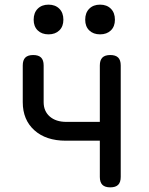

<svg xmlns="http://www.w3.org/2000/svg" viewBox="-20 -797 640 827"><path d="M455 10Q432 10 421 -1Q410 -12 410 -35V-191H263Q178 -191 128 -236Q78 -281 78 -357V-515Q78 -538 89 -549Q100 -560 123 -560Q146 -560 157 -549Q168 -538 168 -515V-357Q168 -318 194.5 -295Q221 -272 266 -272H410V-515Q410 -538 421 -549Q432 -560 455 -560Q478 -560 489 -549Q500 -538 500 -515V-35Q500 -12 489 -1Q478 10 455 10ZM411 -649Q382 -649 364.5 -666Q347 -683 347 -712Q347 -742 364.5 -759.5Q382 -777 411 -777Q440 -777 457.5 -759.5Q475 -742 475 -712Q475 -683 457.5 -666Q440 -649 411 -649ZM189 -649Q160 -649 142.5 -666Q125 -683 125 -712Q125 -742 142.5 -759.5Q160 -777 189 -777Q218 -777 235.5 -759.5Q253 -742 253 -712Q253 -683 235.5 -666Q218 -649 189 -649Z"/></svg>

Font: Maple Mono NL
Style: Regular
Weight: 400
Monospace: yes
Designer: subframe7536
Version: Version 7.000